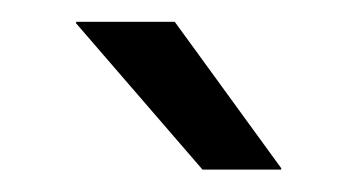

<svg xmlns="http://www.w3.org/2000/svg" viewBox="-20 -703 324 175"><path d="M139.3 -683.1 236.3 -549.7V-548.4H164.6L49.4 -681.7V-683.1Z"/></svg>

Font: Anek Latin Medium
Style: Regular
Weight: 500
Designer: Yesha Goshar
Foundry: Ek Type
Version: Version 1.003